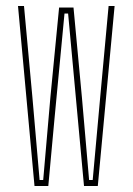

<svg xmlns="http://www.w3.org/2000/svg" viewBox="-20 -620 442 640"><path d="M95 0 40 -600H60L88 -296L112 -20H124L148 -296L177 -595H225L253 -296L277 -20H289L314 -296L342 -600H362L306 0H260L239 -228L207 -575H195L162 -228L141 0Z"/></svg>

Font: Big Shoulders Display Thin
Style: Regular
Weight: 100
Designer: Patric King
Foundry: XO Type Co
Version: Version 1.000; ttfautohint (v1.8.2)